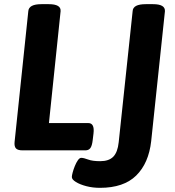

<svg xmlns="http://www.w3.org/2000/svg" viewBox="-20 -722 838 922"><path d="M460 180Q425 180 394.5 172Q364 164 344.5 152Q325 140 325 128Q325 121 329 106Q333 91 339.5 75Q346 59 354 47.5Q362 36 370 36Q382 36 403 44Q424 52 461 52Q503 52 524 30.5Q545 9 550 -39L617 -669Q619 -702 680 -702H715Q774 -702 772 -668L706 -44Q694 62 634 121Q574 180 460 180ZM88 0Q65 0 56.5 -9.5Q48 -19 50 -40L116 -669Q119 -702 179 -702H214Q274 -702 271 -668L215 -131H404Q435 -131 429 -81L425 -48Q422 -22 414 -11Q406 0 390 0Z"/></svg>

Font: Asap Semi Expanded Semi Expanded Regular
Style: Bold Italic
Weight: 700
Width: 6
Italic angle: -6°
Designer: Pablo Cosgaya
Foundry: Omnibus-Type
Version: Version 3.001; ttfautohint (v1.8.4.7-5d5b)